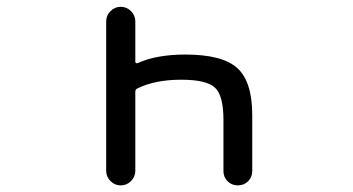

<svg xmlns="http://www.w3.org/2000/svg" viewBox="-20 -567 1040 566"><path d="M378.9 -63.5Q378.9 -45.9 366.2 -33.2Q353.5 -20.5 335.9 -20.5Q318.4 -20.5 305.7 -33.2Q293 -45.9 293 -63.5V-503.9Q293 -521.5 305.7 -534.2Q318.4 -546.9 335.9 -546.9Q353.5 -546.9 366.2 -534.2Q378.9 -521.5 378.9 -503.9V-384.8Q378.9 -382.8 380.9 -381.3Q382.8 -379.9 385.7 -380.9Q441.4 -406.2 526.4 -406.2Q635.7 -406.2 679.7 -366.2Q723.6 -326.2 723.6 -227.5V-62.5Q723.6 -44.9 711.4 -32.7Q699.2 -20.5 681.2 -20.5Q663.1 -20.5 650.9 -32.7Q638.7 -44.9 638.7 -62.5V-213.9Q638.7 -285.2 613.8 -308.6Q588.9 -332 514.6 -332Q437.5 -332 385.7 -306.6Q378.9 -303.7 378.9 -296.9Z"/></svg>

Font: Rounded Mgen+ 1m regular
Style: Regular
Weight: 400
Designer: [Source Han Sans]
Ryoko NISHIZUKA  (kana & ideographs); Paul D. Hunt (Latin, Greek & Cyrillic); Wenlong ZHANG  (bopomofo
Version: Version 1.059.20150602